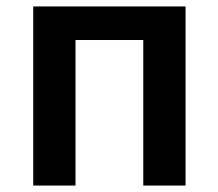

<svg xmlns="http://www.w3.org/2000/svg" viewBox="-20 -575 677 595"><path d="M83 -555H555V0H424V-451H214V0H83Z"/></svg>

Font: Merged Yaku Han JP SemiBold
Style: Regular
Weight: 600
Designer: Ryoko NISHIZUKA 西塚涼子 (kana, bopomofo & ideographs); Paul D. Hunt (Latin, Greek & Cyrillic); Sandoll Communications 산돌커뮤니
Foundry: Adobe
Version: Version 2.004